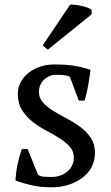

<svg xmlns="http://www.w3.org/2000/svg" viewBox="-20 -787 473 819"><path d="M46 0ZM295 -114Q295 -142 277.5 -161.5Q260 -181 233 -198Q206 -215 175.5 -231Q145 -247 118 -268.5Q91 -290 73.5 -318Q56 -346 56 -387Q56 -414 68.5 -437Q81 -460 102 -476.5Q123 -493 151 -502.5Q179 -512 211 -512Q265 -512 299.5 -506Q334 -500 366 -489Q362 -457 356.5 -424.5Q351 -392 341 -358H316L278 -460Q266 -465 251 -466.5Q236 -468 220 -468Q202 -468 188.5 -461.5Q175 -455 165.5 -445Q156 -435 151 -422Q146 -409 146 -396Q146 -369 163.5 -349.5Q181 -330 208 -313.5Q235 -297 265.5 -281Q296 -265 323 -245Q350 -225 367.5 -198.5Q385 -172 385 -135Q385 -101 370.5 -74Q356 -47 330.5 -28Q305 -9 271.5 1.5Q238 12 200 12Q157 12 121 4.5Q85 -3 46 -17Q48 -53 55 -86.5Q62 -120 73 -151H98L142 -42Q153 -34 168.5 -33Q184 -32 197 -32Q241 -32 268 -56Q295 -80 295 -114ZM279 -767Q287 -768 300 -766.5Q313 -765 327 -762Q341 -759 353 -754.5Q365 -750 371 -745V-726L184 -575L162 -593Z"/></svg>

Font: PT Serif
Style: Regular
Weight: 400
Designer: A.Korolkova, O.Umpeleva, V.Yefimov
Foundry: ParaType Ltd
Version: Version 1.000W OFL; ttfautohint (v1.6)